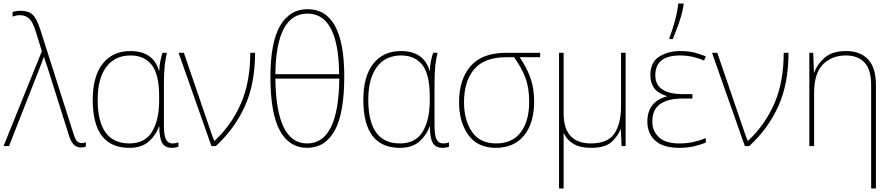

<svg xmlns="http://www.w3.org/2000/svg" viewBox="-26 -827 5058 1087"><path d="M-6 0H25L195 -433Q202 -450 208.5 -468Q215 -486 222 -504H224Q228 -485 235 -467.5Q242 -450 249 -426L366 -55Q386 8 432 8Q448 8 460 3V-21Q448 -17 436 -17Q422 -17 411.5 -26.5Q401 -36 392 -64L202 -660Q182 -722 158.5 -744Q135 -766 92 -766Q66 -766 45 -759V-733Q53 -736 63.5 -738.5Q74 -741 87 -741Q118 -741 139 -722Q160 -703 177 -647L211 -537Z M706 10Q776 10 816.5 -26Q857 -62 874 -111H876Q876 -46 892 -18Q908 10 948 10Q970 10 984 3V-21Q969 -15 950 -15Q926 -15 914 -37Q902 -59 902 -119V-348Q902 -416 906.5 -455.5Q911 -495 919 -528H894Q887 -506 881.5 -480Q876 -454 876 -427H874Q841 -538 712 -538Q612 -538 555.5 -466.5Q499 -395 499 -262Q499 10 706 10ZM706 -15Q527 -15 527 -262Q527 -382 575.5 -447.5Q624 -513 713 -513Q791 -513 833 -459.5Q875 -406 875 -281V-258Q875 -148 835 -81.5Q795 -15 706 -15Z M985 -528 1171 0H1196Q1304 -100 1361 -227Q1418 -354 1418 -528H1391Q1391 -362 1337.5 -240Q1284 -118 1189 -30H1187Q1183 -40 1179.5 -49Q1176 -58 1173 -66L1015 -528Z M1923 -394Q1923 -775 1715 -775Q1614 -775 1559.5 -680.5Q1505 -586 1505 -392Q1505 -185 1558.5 -87.5Q1612 10 1713 10Q1815 10 1869 -88Q1923 -186 1923 -394ZM1715 -750Q1891 -750 1894 -407H1533Q1537 -750 1715 -750ZM1713 -15Q1537 -15 1533 -382H1895Q1891 -15 1713 -15Z M2238 10Q2308 10 2348.5 -26Q2389 -62 2406 -111H2408Q2408 -46 2424 -18Q2440 10 2480 10Q2502 10 2516 3V-21Q2501 -15 2482 -15Q2458 -15 2446 -37Q2434 -59 2434 -119V-348Q2434 -416 2438.5 -455.5Q2443 -495 2451 -528H2426Q2419 -506 2413.5 -480Q2408 -454 2408 -427H2406Q2373 -538 2244 -538Q2144 -538 2087.5 -466.5Q2031 -395 2031 -262Q2031 10 2238 10ZM2238 -15Q2059 -15 2059 -262Q2059 -382 2107.5 -447.5Q2156 -513 2245 -513Q2323 -513 2365 -459.5Q2407 -406 2407 -281V-258Q2407 -148 2367 -81.5Q2327 -15 2238 -15Z M2998 -252Q2998 -328 2976.5 -387.5Q2955 -447 2916 -503H3032V-528H2840Q2703 -528 2638 -452.5Q2573 -377 2573 -248Q2573 -136 2625.5 -63Q2678 10 2781 10Q2884 10 2941 -60Q2998 -130 2998 -252ZM2601 -248Q2601 -367 2658.5 -435Q2716 -503 2840 -503H2884Q2925 -448 2947.5 -389.5Q2970 -331 2970 -252Q2970 -141 2922 -78Q2874 -15 2783 -15Q2691 -15 2646 -81Q2601 -147 2601 -248Z M3165 -71H3167Q3184 -34 3221.5 -12Q3259 10 3320 10Q3398 10 3433.5 -21Q3469 -52 3487 -94H3489L3493 0H3516V-528H3490V-227Q3490 -126 3452 -70.5Q3414 -15 3320 -15Q3165 -15 3165 -185V-528H3139V240H3165Z M3894 -294H3843Q3684 -294 3684 -401Q3684 -513 3824 -513Q3862 -513 3897 -505Q3932 -497 3960 -484L3970 -508Q3935 -522 3902.5 -530Q3870 -538 3824 -538Q3758 -538 3707 -507Q3656 -476 3656 -401Q3656 -360 3676 -330Q3696 -300 3749 -283V-281Q3639 -251 3639 -138Q3639 -72 3683.5 -31Q3728 10 3820 10Q3868 10 3906.5 0.5Q3945 -9 3970 -20V-45Q3935 -31 3899 -23Q3863 -15 3820 -15Q3741 -15 3704 -50.5Q3667 -86 3667 -138Q3667 -207 3711.5 -238Q3756 -269 3837 -269H3894ZM3764 -606H3783Q3799 -644 3818 -698Q3837 -752 3844 -798V-807H3814Q3809 -759 3794 -705Q3779 -651 3764 -613Z M4005 -528 4191 0H4216Q4324 -100 4381 -227Q4438 -354 4438 -528H4411Q4411 -362 4357.5 -240Q4304 -118 4209 -30H4207Q4203 -40 4199.5 -49Q4196 -58 4193 -66L4035 -528Z M4764 -538Q4686 -538 4643 -500.5Q4600 -463 4584 -417H4582L4578 -528H4556V0H4583V-302Q4583 -410 4632.5 -461.5Q4682 -513 4763 -513Q4831 -513 4868.5 -473Q4906 -433 4906 -345V240H4933V-346Q4933 -444 4888.5 -491Q4844 -538 4764 -538Z"/></svg>

Font: Noto Sans Display Thin
Style: Regular
Weight: 250
Designer: Monotype Design Team
Foundry: Monotype Imaging Inc.
Version: Version 1.900